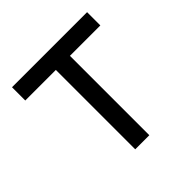

<svg xmlns="http://www.w3.org/2000/svg" viewBox="-147 -673 800 800"><g transform="rotate(-45 252.5 -273.0)"><path d="M211.4 0V-467.8H31.2V-545.9H473.6V-467.8H294.4V0Z"/></g></svg>

Font: GitLab Sans
Style: Regular
Weight: 400
Designer: Rasmus Andersson
Foundry: Modifications by GitLab B.V., manufactured by rsms
Version: Version 4.000;git-c8fb6b7